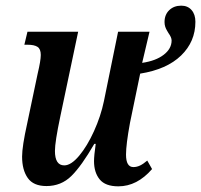

<svg xmlns="http://www.w3.org/2000/svg" viewBox="-20 -648 710 678"><path d="M312 -79Q312 -98 318 -140H313Q268 -62 232 -26.5Q196 9 144 9Q98 9 78 -19.5Q58 -48 58 -95Q58 -131 76 -212L113 -388Q124 -434 124 -454Q124 -475 112.5 -482.5Q101 -490 78 -490H66L77 -536H256L193 -237Q174 -147 174 -115Q174 -64 207 -64Q231 -64 259.5 -98Q288 -132 312 -185Q336 -238 347 -291L397 -536H508L482 -426Q530 -433 558 -454.5Q586 -476 586 -505Q586 -516 575 -531Q574 -533 570 -539.5Q566 -546 563.5 -553.5Q561 -561 561 -570Q561 -596 577.5 -612Q594 -628 620 -628Q643 -628 656.5 -612.5Q670 -597 670 -571Q670 -501 619.5 -452Q569 -403 475 -388L439 -214Q425 -138 425 -102Q425 -58 451 -58Q463 -58 474.5 -63.5Q486 -69 500 -81L517 -51Q464 10 398 10Q352 10 332 -14.5Q312 -39 312 -79Z"/></svg>

Font: Noto Serif CondSemiBold
Style: Italic
Weight: 600
Width: 3
Italic angle: -12°
Designer: Monotype Design Team
Foundry: Monotype Imaging Inc.
Version: Version 1.001